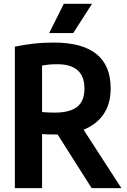

<svg xmlns="http://www.w3.org/2000/svg" viewBox="-20 -968 651 988"><path d="M56.5 0V-728Q102 -737.5 151 -743.2Q200 -749 256.5 -749Q549.5 -749 549.5 -513Q549.5 -433.5 512.8 -380.2Q476 -327 410 -300.5L604.5 0H451.5L276.5 -276Q269.5 -276 262.5 -276Q241 -276 226.2 -276.5Q211.5 -277 196.5 -278V0ZM261.5 -388.5Q338.5 -388.5 376.5 -417.8Q414.5 -447 414.5 -513Q414.5 -637.5 274.5 -637.5Q250.5 -637.5 232.2 -635.8Q214 -634 196.5 -631V-391.5Q214 -390 228.2 -389.2Q242.5 -388.5 261.5 -388.5ZM233 -798 308.5 -948.5H453.5L357 -798Z"/></svg>

Font: Encode Sans Condensed
Style: Bold
Weight: 700
Width: 3
Designer: Multiple Designers
Foundry: Impallari Type
Version: Version 3.000; ttfautohint (v1.8.3) -l 8 -r 50 -G 200 -x 14 